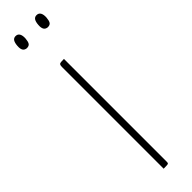

<svg xmlns="http://www.w3.org/2000/svg" viewBox="-241 -659 648 648"><g transform="rotate(-45 83.0 -335.0)"><path d="M71 0V-485Q71 -493 73 -496Q75 -499 80.5 -499.5Q86 -500 95 -500V-10Q95 -5 94 -3Q93 -1 88 -0.5Q83 0 71 0ZM32 -614Q22 -615 18 -622Q14 -629 15 -642Q16 -656 20.5 -663Q25 -670 34 -670Q44 -670 48.5 -662Q53 -654 52 -640Q51 -627 47 -620.5Q43 -614 32 -614ZM132 -614Q122 -615 118 -622Q114 -629 115 -642Q116 -656 120.5 -663Q125 -670 134 -670Q144 -670 148.5 -662Q153 -654 152 -640Q151 -627 147 -620.5Q143 -614 132 -614Z"/></g></svg>

Font: Yanone Kaffeesatz ExtraLight
Style: Regular
Weight: 200
Designer: Yanone (Cyrillic: Daniel Pouzeot, Huerta Tipografica, and Cyreal)
Foundry: Yanone
Version: Version 2.003